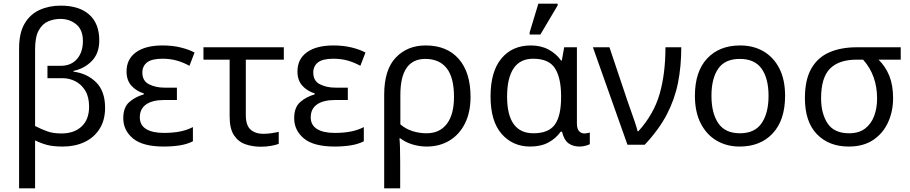

<svg xmlns="http://www.w3.org/2000/svg" viewBox="-20 -796 5006 1056"><path d="M85 240V-529Q85 -615 115.5 -666.5Q146 -718 198 -741.5Q250 -765 314 -765Q416 -765 471 -715.5Q526 -666 526 -574Q526 -502 484.5 -460Q443 -418 384 -406V-402Q460 -392 509 -343Q558 -294 558 -203Q558 -135 527.5 -87Q497 -39 444.5 -14.5Q392 10 326 10Q272 10 238.5 1Q205 -8 173 -24V240ZM318 -62Q388 -62 429 -100.5Q470 -139 470 -209Q470 -262 449.5 -296.5Q429 -331 395.5 -348.5Q362 -366 324 -366H241V-434H314Q371 -434 403.5 -471.5Q436 -509 436 -570Q436 -632 399.5 -662Q363 -692 312 -692Q277 -692 245 -678.5Q213 -665 193 -629Q173 -593 173 -525V-103Q208 -85 240 -73.5Q272 -62 318 -62Z M881 10Q765 10 711.5 -34.5Q658 -79 658 -146Q658 -206 691.5 -235Q725 -264 771 -277V-282Q728 -296 702 -325.5Q676 -355 676 -403Q676 -471 728 -508.5Q780 -546 874 -546Q930 -546 975.5 -534.5Q1021 -523 1050 -507L1022 -434Q990 -452 953.5 -462.5Q917 -473 874 -473Q814 -473 788.5 -452.5Q763 -432 763 -397Q763 -351 799.5 -332.5Q836 -314 884 -314H953V-246H884Q818 -246 783.5 -221.5Q749 -197 749 -151Q749 -108 783.5 -86.5Q818 -65 881 -65Q933 -65 971.5 -73Q1010 -81 1041 -97V-19Q1010 -3 969 3.5Q928 10 881 10Z M1415 11Q1369 11 1330 -2.5Q1291 -16 1267 -52Q1243 -88 1243 -155V-468H1099V-536H1541V-468H1332V-164Q1332 -106 1358.5 -83Q1385 -60 1428 -60Q1450 -60 1473.5 -63.5Q1497 -67 1513 -71V-5Q1499 1 1471.5 6Q1444 11 1415 11Z M1821 10Q1705 10 1651.5 -34.5Q1598 -79 1598 -146Q1598 -206 1631.5 -235Q1665 -264 1711 -277V-282Q1668 -296 1642 -325.5Q1616 -355 1616 -403Q1616 -471 1668 -508.5Q1720 -546 1814 -546Q1870 -546 1915.5 -534.5Q1961 -523 1990 -507L1962 -434Q1930 -452 1893.5 -462.5Q1857 -473 1814 -473Q1754 -473 1728.5 -452.5Q1703 -432 1703 -397Q1703 -351 1739.5 -332.5Q1776 -314 1824 -314H1893V-246H1824Q1758 -246 1723.5 -221.5Q1689 -197 1689 -151Q1689 -108 1723.5 -86.5Q1758 -65 1821 -65Q1873 -65 1911.5 -73Q1950 -81 1981 -97V-19Q1950 -3 1909 3.5Q1868 10 1821 10Z M2093 240V-275Q2093 -412 2156.5 -479Q2220 -546 2321 -546Q2438 -546 2503 -472Q2568 -398 2568 -263Q2568 -178 2537 -116.5Q2506 -55 2451.5 -22.5Q2397 10 2327 10Q2287 10 2249 -1.5Q2211 -13 2182 -35H2177Q2179 -19 2180 17Q2181 53 2181 98V240ZM2326 -63Q2398 -63 2437.5 -114.5Q2477 -166 2477 -263Q2477 -370 2436.5 -421Q2396 -472 2319 -472Q2182 -472 2182 -274V-112Q2211 -87 2248.5 -75Q2286 -63 2326 -63Z M2896 10Q2800 10 2739 -59.5Q2678 -129 2678 -266Q2678 -402 2737.5 -474Q2797 -546 2900 -546Q2956 -546 2998 -523Q3040 -500 3066 -463H3070L3083 -536H3153V-118Q3153 -87 3165 -74.5Q3177 -62 3194 -62Q3202 -62 3211 -64Q3220 -66 3224 -67V-3Q3217 1 3201 5.5Q3185 10 3168 10Q3131 10 3106.5 -8Q3082 -26 3071 -72H3064Q3039 -36 2997.5 -13Q2956 10 2896 10ZM2914 -63Q2997 -63 3031.5 -110.5Q3066 -158 3066 -261V-267Q3066 -367 3032.5 -420Q2999 -473 2913 -473Q2840 -473 2804.5 -419.5Q2769 -366 2769 -265Q2769 -63 2914 -63ZM2893 -606V-618L2941 -776H3047V-766L2952 -606Z M3431 0 3241 -536H3332L3429 -247Q3437 -223 3449 -190Q3461 -157 3471.5 -125.5Q3482 -94 3487 -74H3491Q3576 -168 3608 -279.5Q3640 -391 3640 -536H3727Q3727 -431 3709 -340.5Q3691 -250 3647.5 -166.5Q3604 -83 3526 0Z M4298 -269Q4298 -136 4230.5 -63Q4163 10 4048 10Q3977 10 3921.5 -22.5Q3866 -55 3834 -117.5Q3802 -180 3802 -269Q3802 -402 3869 -474Q3936 -546 4051 -546Q4124 -546 4179.5 -513.5Q4235 -481 4266.5 -419.5Q4298 -358 4298 -269ZM3893 -269Q3893 -174 3930.5 -118.5Q3968 -63 4050 -63Q4131 -63 4169 -118.5Q4207 -174 4207 -269Q4207 -364 4169 -418Q4131 -472 4049 -472Q3967 -472 3930 -418Q3893 -364 3893 -269Z M4648 10Q4539 10 4473 -58Q4407 -126 4407 -256Q4407 -357 4442 -418.5Q4477 -480 4541 -508Q4605 -536 4692 -536H4934V-468H4812Q4850 -431 4871 -379.5Q4892 -328 4892 -256Q4892 -184 4864.5 -123.5Q4837 -63 4783 -26.5Q4729 10 4648 10ZM4650 -63Q4704 -63 4738 -89Q4772 -115 4788 -158.5Q4804 -202 4804 -254Q4804 -382 4727 -468H4692Q4594 -468 4545 -418.5Q4496 -369 4496 -256Q4496 -171 4532 -117Q4568 -63 4650 -63Z"/></svg>

Font: Noto Sans
Style: Regular
Weight: 400
Designer: Monotype Design Team
Foundry: Monotype Imaging Inc.
Version: Version 2.007